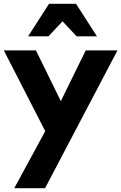

<svg xmlns="http://www.w3.org/2000/svg" viewBox="-24 -780 638 1010"><path d="M376 -760 486 -589H379L305 -668L231 -589H124L234 -760ZM51 210 214 -90 -4 -515H165L296 -248L427 -515H594L213 210Z"/></svg>

Font: Freely
Style: Bold
Weight: 700
Designer: Kris Sowersby
Foundry: Klim Type Foundry
Version: Version 1.006;hotconv 1.0.113;makeotfexe 2.5.65598;200799169